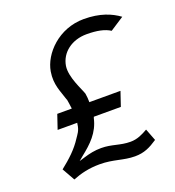

<svg xmlns="http://www.w3.org/2000/svg" viewBox="-114 -681 714 782"><g transform="rotate(-20 243.0 -289.5)"><path d="M76 11C111 -3 148 -12 194 -12C254 -12 290 7 341 7C381 7 407 -6 440 -28L420 -80C397 -67 374 -55 344 -55C298 -55 269 -72 222 -72C194 -72 171 -67 145 -59L122 -52L141 -68C184 -102 223 -138 236 -197L238 -202H355L376 -264H241V-268C241 -279 240 -288 238 -302C231 -324 195 -388 202 -435C211 -491 261 -528 325 -528C370 -528 403 -521 426 -506L486 -545C452 -570 405 -590 335 -590C226 -590 148 -508 136 -435C127 -380 146 -346 158 -306L159 -305C161 -293 163 -281 164 -271L165 -264H102L81 -202H166L165 -197C162 -169 150 -157 141 -143C116 -104 84 -75 45 -44Z"/></g></svg>

Font: Charger Pro
Style: LitExtObl
Weight: 300
Designer: Jasper
Foundry: Cannot Into Space Fonts
Version: Version 1.09